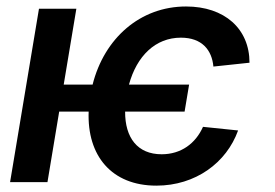

<svg xmlns="http://www.w3.org/2000/svg" viewBox="-20 -573 865 604"><path d="M574.9 -306.8H385.7C410.2 -397 469.1 -454.5 549 -454.5C615.8 -454.5 646.7 -415.1 651.3 -363.6L764.9 -375.7C764.9 -482.6 686.4 -552.6 565.3 -552.6C420.8 -552.6 307.9 -452.4 271.3 -306.8H180.4L220.2 -545.5H102.6L11.7 0H129.3L166.2 -221.9H258.9C253.6 -83.1 331 11 471.9 11C595.2 11 692.5 -61.1 729 -162.6L618.6 -174C595.2 -121.4 549.4 -87.7 488.6 -87.7C412.6 -87.7 373.2 -139.6 373.6 -221.9H560.7Z"/></svg>

Font: Magic Ui Pro Semi Bold
Style: Italic
Weight: 600
Italic angle: -9.39999°
Designer: Stefan Endress, Andreas Faust
Version: Version 1.000;FEAKit 1.0